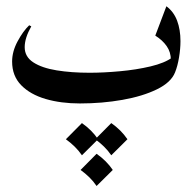

<svg xmlns="http://www.w3.org/2000/svg" viewBox="-20 -330 628 626"><path d="M82 -244.1Q60.5 -206.1 60.5 -176.3Q60.5 -145 88.6 -126.7Q116.7 -108.4 164.8 -100.6Q212.9 -92.8 272 -92.8Q317.4 -92.8 370.8 -97.7Q424.3 -102.5 470.7 -113.5Q517.1 -124.5 541.5 -142.6L537.1 -134.3Q537.1 -160.2 523.4 -179.7Q509.8 -199.2 486.3 -213.9L522.5 -309.6Q546.4 -292 557.4 -262.7Q568.4 -233.4 568.4 -195.8Q568.4 -170.9 563.7 -142.8Q559.1 -114.7 550.8 -94.2Q538.1 -61.5 491.7 -38.8Q445.3 -16.1 379.2 -4.4Q313 7.3 240.7 7.3Q178.7 7.3 128.7 -7.3Q78.6 -22 49.1 -52.2Q19.5 -82.5 19.5 -129.4Q19.5 -162.1 37.4 -195.3Q55.2 -228.5 75.2 -247.6ZM294.9 171.4Q327.1 193.8 347.7 224.1L294.9 276.4Q284.7 261.2 271.5 248.3Q258.3 235.4 242.7 224.1ZM247.1 71.3Q279.3 93.8 299.8 124L247.1 176.3Q236.8 161.1 223.6 148.2Q210.4 135.3 194.8 124ZM342.8 71.3Q375 93.8 395.5 124L342.8 176.3Q332.5 161.1 319.3 148.2Q306.2 135.3 290.5 124Z"/></svg>

Font: Lateef Medium
Style: Regular
Weight: 500
Designer: SIL International
Foundry: SIL International
Version: Version 4.200